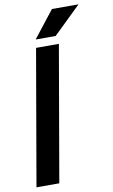

<svg xmlns="http://www.w3.org/2000/svg" viewBox="-102 -996 616 1048"><g transform="rotate(-10 206.0 -472.0)"><path d="M268.6 -750 138.7 0H12.2L142.1 -750ZM147.9 -795.4 264.2 -943.8H411.6L258.8 -795.4Z"/></g></svg>

Font: Roboto SemiBold
Style: Italic
Weight: 600
Designer: Christian Robertson
Foundry: Google
Version: Version 3.009; 2024